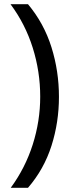

<svg xmlns="http://www.w3.org/2000/svg" viewBox="-20 -734 340 912"><path d="M260 -274Q260 -396 224.5 -509.5Q189 -623 113 -714H30Q100 -620 135.5 -507Q171 -394 171 -275Q171 -159 135.5 -47.5Q100 64 31 158H113Q189 70 224.5 -41.5Q260 -153 260 -274Z"/></svg>

Font: Noto Sans Khmer
Style: Regular
Weight: 400
Designer: Danh Hong and the Monotype Design Team
Foundry: Monotype Imaging Inc.
Version: Version 1.900